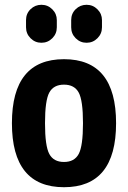

<svg xmlns="http://www.w3.org/2000/svg" viewBox="-20 -780 540 810"><path d="M188 -130.4Q206.1 -96.7 250 -96.7Q293.9 -96.7 312 -130.4Q330.1 -164.1 330.1 -260.3Q330.1 -356.4 312 -389.6Q293.9 -422.9 250 -422.9Q206.1 -422.9 188 -389.6Q169.9 -356.4 169.9 -260.3Q169.9 -164.1 188 -130.4ZM30.3 -260.3Q30.3 -530.3 250 -530.3Q469.7 -530.3 469.7 -260.3Q469.7 9.8 250 9.8Q30.3 9.8 30.3 -260.3ZM410.2 -695.3V-665Q410.2 -637.7 391.1 -618.7Q372.1 -599.6 345.2 -599.6Q318.4 -599.6 299.3 -618.7Q280.3 -637.7 280.3 -665V-695.3Q280.3 -722.7 299.3 -741.2Q318.4 -759.8 345.2 -759.8Q372.1 -759.8 391.1 -740.7Q410.2 -721.7 410.2 -695.3ZM89.8 -695.3Q89.8 -722.7 108.9 -741.2Q127.9 -759.8 154.8 -759.8Q181.6 -759.8 200.7 -740.7Q219.7 -721.7 219.7 -695.3V-665Q219.7 -637.7 200.7 -618.7Q181.6 -599.6 154.8 -599.6Q127.9 -599.6 108.9 -618.7Q89.8 -637.7 89.8 -665Z"/></svg>

Font: Rounded-X Mgen+ 2m bold
Style: Bold
Weight: 700
Designer: [Source Han Sans]
Ryoko NISHIZUKA  (kana & ideographs); Paul D. Hunt (Latin, Greek & Cyrillic); Wenlong ZHANG  (bopomofo
Version: Version 1.059.20150602